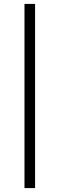

<svg xmlns="http://www.w3.org/2000/svg" viewBox="-20 -820 304 980"><path d="M159 140H105V-800H159Z"/></svg>

Font: Asta Sans Light
Style: Regular
Weight: 300
Designer: 42dot
Version: Version 1.000